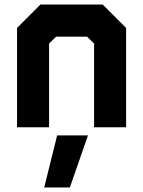

<svg xmlns="http://www.w3.org/2000/svg" viewBox="-20 -560 630 845"><path d="M55 0V-437L158 -540H432L535 -437V0H394V-368L363.5 -398.5H226.5L196 -368V0ZM126.5 -71H126V-396L200 -470H393.5L466.5 -397V-71H466V-397L393.5 -470H200L126.5 -396ZM174.5 265 231.5 36H367L287.5 265ZM246 212H245.5L279.5 102H280Z"/></svg>

Font: Tourney Black
Style: Regular
Weight: 900
Version: Version 1.015